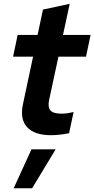

<svg xmlns="http://www.w3.org/2000/svg" viewBox="-20 -705 497 1011"><path d="M249.3 6.9Q161.5 6.9 122.8 -35.2Q84.1 -77.3 100.7 -155.5L154.1 -406.5H48.8L72.9 -521H177.9L206.3 -654.5L347 -684.9L311.7 -521H457L432.9 -406.5H287.7L238.4 -177.9Q230.8 -139.9 246 -123.2Q261.2 -106.5 303.8 -106.5Q320 -106.5 334.7 -108.6Q349.5 -110.8 367.5 -115.1L343.8 -3.6Q325.7 0.4 299 3.6Q272.3 6.9 249.3 6.9ZM52 286.2 145.7 81.4H272.9L149.2 286.2Z"/></svg>

Font: Red Hat Display VF
Style: Italic
Weight: 300
Italic angle: -12°
Designer: Pentagram, MCKL
Foundry: Pentagram, MCKL
Version: Version 1.023